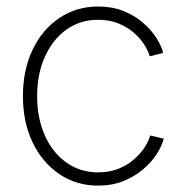

<svg xmlns="http://www.w3.org/2000/svg" viewBox="-20 -564 573 593"><path d="M283.2 9.3Q215.8 9.3 163.1 -26.4Q110.4 -62 80.6 -124.5Q50.8 -187 50.8 -267.1Q50.8 -347.7 80.6 -410.2Q110.4 -472.7 163.1 -508.3Q215.8 -543.9 283.2 -543.9Q326.2 -543.9 360.6 -530.3Q395 -516.6 420.7 -494.6Q446.3 -472.7 462.4 -447.8Q478.5 -422.9 483.9 -400.4L442.4 -390.1Q438 -406.7 425.5 -426.3Q413.1 -445.8 393.1 -463.1Q373 -480.5 345.7 -491.7Q318.4 -502.9 283.2 -502.9Q227.1 -502.9 184.6 -472.2Q142.1 -441.4 118.4 -388.2Q94.7 -335 94.7 -267.1Q94.7 -199.2 118.4 -146Q142.1 -92.8 184.6 -62.3Q227.1 -31.7 283.2 -31.7Q318.4 -31.7 346.2 -43Q374 -54.2 394 -71.8Q414.1 -89.4 426.8 -109.1Q439.5 -128.9 443.8 -145.5L485.8 -135.7Q480 -112.8 463.9 -87.9Q447.8 -63 421.6 -40.8Q395.5 -18.6 360.8 -4.6Q326.2 9.3 283.2 9.3Z"/></svg>

Font: Inter 20pt ExtraLight
Style: Regular
Weight: 250
Version: Version 4.001;git-66647c0bb